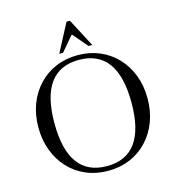

<svg xmlns="http://www.w3.org/2000/svg" viewBox="-134 -1054 1085 1179"><g transform="rotate(-15 409.0 -464.5)"><path d="M409 11Q333 11 269.5 -16Q206 -43 159.5 -92.5Q113 -142 87.5 -209.5Q62 -277 62 -357Q62 -437 87.5 -504Q113 -571 159.5 -620.5Q206 -670 269.5 -697Q333 -724 409 -724Q485 -724 548.5 -697Q612 -670 658.5 -620.5Q705 -571 730.5 -504Q756 -437 756 -357Q756 -277 730.5 -209.5Q705 -142 658.5 -92.5Q612 -43 548.5 -16Q485 11 409 11ZM409 -19Q654 -19 654 -357Q654 -694 409 -694Q164 -694 164 -357Q164 -19 409 -19ZM303 -761 397 -940H419L513 -761H489L411 -853H405L327 -761Z"/></g></svg>

Font: Baskervville
Style: Regular
Weight: 400
Designer: Alexis Faudot, Rémi Forte, Morgane Pierson, Rafael Ribas, Tanguy Vanlaeys, Rosalie Wagner, Thomas Huot-Marchand
Foundry: ANRT
Version: Version 1.100